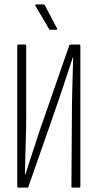

<svg xmlns="http://www.w3.org/2000/svg" viewBox="-20 -859 447 879"><path d="M64 0Q59 0 59 -6V-649Q59 -655 64 -655H95Q100 -655 100 -649V-332Q100 -303 99.5 -268Q99 -233 97.5 -196Q96 -159 95.5 -124.5Q95 -90 94 -60H96Q109 -101 124 -146.5Q139 -192 154.5 -239.5Q170 -287 186 -331L297 -651Q299 -655 303 -655H343Q348 -655 348 -649V-6Q348 0 343 0H312Q307 0 307 -6L309 -310Q309 -342 309.5 -378.5Q310 -415 311 -453Q312 -491 313 -527Q314 -563 315 -595H313Q299 -552 283 -504Q267 -456 250.5 -407Q234 -358 217 -310L110 -4Q109 0 104 0ZM211 -723Q205 -723 204 -727L143 -831Q140 -834 141.5 -836.5Q143 -839 145 -839H178Q181 -839 182.5 -837.5Q184 -836 186 -834L241 -729Q243 -726 242 -724.5Q241 -723 238 -723Z"/></svg>

Font: Sofia Sans Extra Condensed Light
Style: Regular
Weight: 300
Designer: Botio Nikoltchev, Ani Petrova
Foundry: lettersoup
Version: Version 4.101